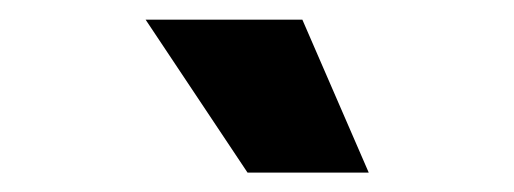

<svg xmlns="http://www.w3.org/2000/svg" viewBox="-20 -772 522 195"><path d="M231.4 -596.7H354.5L287.1 -752H127.9Z"/></svg>

Font: Pretendard Black
Style: Regular
Weight: 900
Designer: Base glyphs from Inter by Rasmus Andersson; Hangeul glyphs from Noto Sans CJK(Source Han Sans) by Jang Soo-young and Kan
Foundry: Kil Hyung-jin
Version: Version 1.309;Glyphs 3.2 (3225)